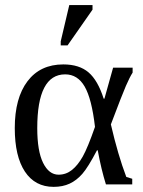

<svg xmlns="http://www.w3.org/2000/svg" viewBox="-20 -725 564 755"><path d="M500 -22V0H396.5Q378.4 -57.6 364.3 -133.8H361.3Q326.2 -66.9 303.7 -41.3Q281.2 -15.6 253.9 -2.9Q226.6 9.8 190.9 9.8Q117.7 9.8 77.9 -50.3Q38.1 -110.4 38.1 -221.2Q38.1 -339.4 88.1 -405.5Q138.2 -471.7 229 -471.7Q291.5 -471.7 328.1 -440.4Q364.7 -409.2 387.7 -336.9H390.6L424.8 -459H501.5V-439.5Q490.2 -421.9 475.1 -387.2Q460 -352.5 416 -235.8Q443.8 -115.7 476.6 -29.3ZM353.5 -226.1Q340.8 -336.4 313 -384.5Q285.2 -432.6 236.3 -432.6Q126.5 -432.6 126.5 -221.2Q126.5 -131.3 149.4 -84.7Q172.4 -38.1 210.4 -38.1Q239.7 -38.1 262.9 -56.6Q286.1 -75.2 305.4 -109.4Q324.7 -143.6 353.5 -226.1ZM218.8 -546.4V-562.5L252.4 -705.1H343.8V-687L245.6 -546.4Z"/></svg>

Font: Times New Roman
Style: Regular
Weight: 400
Designer: Steve Matteson
Foundry: Ascender Corporation
Version: Version 2.00.3